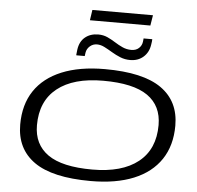

<svg xmlns="http://www.w3.org/2000/svg" viewBox="-67 -1150 1257 1228"><g transform="rotate(5 561.5 -535.5)"><path d="M560 10Q314 10 197 -72.5Q80 -155 80 -311Q80 -439 139.5 -528Q199 -617 313 -664Q427 -711 589 -711Q835 -711 952 -628.5Q1069 -546 1069 -390Q1069 -262 1009 -172.5Q949 -83 835.5 -36.5Q722 10 560 10ZM564 -64Q755 -64 858.5 -146.5Q962 -229 962 -384Q962 -508 870.5 -572Q779 -636 585 -636Q394 -636 290.5 -553.5Q187 -471 187 -316Q187 -193 278.5 -128.5Q370 -64 564 -64ZM399 -783Q399 -788 398.5 -787.5Q398 -787 399 -792Q400 -797 402 -819Q409 -872 443 -900Q477 -928 528 -928Q560 -928 586.5 -916Q613 -904 638 -888Q663 -872 689.5 -860Q716 -848 746 -848Q776 -848 794.5 -865Q813 -882 816 -907Q817 -917 817.5 -920.5Q818 -924 818 -928H874Q874 -916 870 -893Q863 -843 829 -813Q795 -783 744 -783Q710 -783 680.5 -795Q651 -807 624.5 -823Q598 -839 573.5 -851.5Q549 -864 525 -864Q499 -864 479.5 -847Q460 -830 456 -805Q454 -788 453 -783H454H453Q453 -780 453 -781Q453 -782 453 -783ZM466 -1014 476 -1081H865L854 -1014Z"/></g></svg>

Font: Georama ExtraExtended
Style: Italic
Weight: 400
Width: 8
Italic angle: -9°
Designer: Jean-Baptiste Levee
Foundry: Production Type
Version: Version 1.000